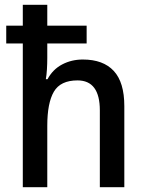

<svg xmlns="http://www.w3.org/2000/svg" viewBox="-20 -780 611 800"><path d="M177 -760V-673H341V-599H177V-539Q177 -514 175.5 -490.5Q174 -467 171 -450H178Q200 -491 239 -511.5Q278 -532 325 -532Q410 -532 454 -484.5Q498 -437 498 -338V0H396V-320Q396 -445 303 -445Q232 -445 204.5 -398Q177 -351 177 -256V0H75V-599H6V-673H75V-760Z"/></svg>

Font: Noto Sans Gurmukhi UI SemiCondensed Medium
Style: Regular
Weight: 500
Width: 4
Designer: Jelle Bosma - Monotype Design Team
Foundry: Monotype Imaging Inc.
Version: Version 2.004; ttfautohint (v1.8.4.7-5d5b)